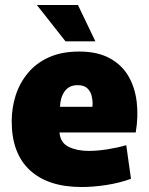

<svg xmlns="http://www.w3.org/2000/svg" viewBox="-20 -739 597 771"><path d="M308 12Q173 12 100 -55.5Q27 -123 27 -252Q27 -305 42.5 -354.5Q58 -404 91 -444.5Q124 -485 175.5 -508.5Q227 -532 298 -532Q371 -532 420 -505.5Q469 -479 495.5 -433.5Q522 -388 529 -329.5Q536 -271 525 -207H219Q222 -166 255.5 -149.5Q289 -133 336 -133Q371 -133 412 -139.5Q453 -146 487 -156L506 -21Q459 -4 406.5 4Q354 12 308 12ZM292 -397Q257 -397 239.5 -372Q222 -347 221 -310H351Q352 -315 352 -322Q352 -339 347.5 -356Q343 -373 330 -385Q317 -397 292 -397ZM243 -573 128 -719H293L363 -573Z"/></svg>

Font: Murecho Black
Style: Regular
Weight: 900
Designer: Neil Summerour
Foundry: Positype
Version: Version 1.010; ttfautohint (v1.8.3)